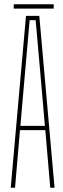

<svg xmlns="http://www.w3.org/2000/svg" viewBox="-20 -874 294 894"><path d="M30 0 101 -800H163L234 0H214L191 -268H73L50 0ZM75 -288H189L174 -462L146 -780H118L90 -461ZM44 -834V-854H230V-834Z"/></svg>

Font: Big Shoulders Display Thin
Style: Regular
Weight: 100
Designer: Patric King
Foundry: XO Type Co
Version: Version 1.000; ttfautohint (v1.8.2)